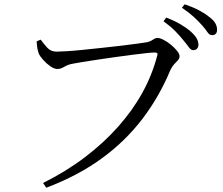

<svg xmlns="http://www.w3.org/2000/svg" viewBox="-20 -832 1040 896"><path d="M181 22Q289 -32 376.5 -98.5Q464 -165 531.5 -241Q599 -317 644.5 -399.5Q690 -482 713 -570Q717 -582 713 -584.5Q709 -587 701 -587Q690 -587 662 -584Q634 -581 595 -576Q556 -571 513.5 -565Q471 -559 431.5 -553Q392 -547 361 -542Q330 -537 316 -534Q296 -530 279.5 -520Q263 -510 248 -510Q233 -510 214.5 -523Q196 -536 181 -553Q166 -570 161 -582Q157 -593 154.5 -606Q152 -619 151 -639L170 -647Q183 -629 200 -610Q217 -591 244 -591Q258 -591 291 -593Q324 -595 368 -599.5Q412 -604 458.5 -609Q505 -614 548 -619Q591 -624 622.5 -628.5Q654 -633 666 -635Q679 -638 686.5 -642.5Q694 -647 700.5 -651Q707 -655 715 -655Q726 -655 743.5 -646Q761 -637 778 -623Q795 -609 806.5 -594.5Q818 -580 818 -570Q818 -559 810 -550.5Q802 -542 792.5 -532Q783 -522 775 -505Q723 -380 644 -276.5Q565 -173 454.5 -92.5Q344 -12 196 44ZM881 -598Q871 -598 861 -612Q851 -626 835 -645Q820 -664 798 -686.5Q776 -709 743 -733L756 -750Q795 -735 823.5 -718Q852 -701 871 -684Q890 -667 898 -652.5Q906 -638 906 -623Q906 -612 899.5 -605Q893 -598 881 -598ZM970 -668Q957 -668 948 -682Q939 -696 922 -715Q905 -734 884.5 -753Q864 -772 829 -796L842 -812Q880 -799 908.5 -784Q937 -769 955 -754Q976 -739 984.5 -724Q993 -709 993 -693Q993 -681 987 -674.5Q981 -668 970 -668Z"/></svg>

Font: Noto Serif JP
Style: Regular
Weight: 400
Designer: Ryoko NISHIZUKA  (kana & ideographs); Frank Grießhammer (Latin, Greek & Cyrillic); Wenlong ZHANG  (bopomofo); Sandoll Co
Foundry: Adobe
Version: Version 2.003-H1;hotconv 1.1.1;makeotfexe 2.6.0